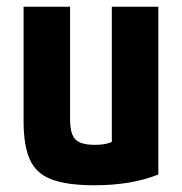

<svg xmlns="http://www.w3.org/2000/svg" viewBox="-20 -540 540 570"><path d="M260 10Q180 10 134 -7Q88 -24 69 -65.5Q50 -107 50 -180V-520H188V-188Q188 -158 194.5 -141Q201 -124 217.5 -117Q234 -110 262 -110Q279 -110 292 -112.5Q305 -115 321.5 -122.5Q338 -130 364 -144L312 -58V-520H450V-22Q371 10 260 10Z"/></svg>

Font: M PLUS 1 Code
Style: Bold
Weight: 700
Designer: Coji Morishita
Foundry: UNDERFOREST DESIGN
Version: Version 1.002